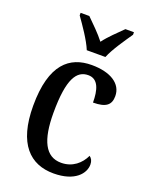

<svg xmlns="http://www.w3.org/2000/svg" viewBox="-145 -843 726 930"><g transform="rotate(20 218.0 -378.0)"><path d="M196 -606H292C310 -651 355 -715 381 -753V-766H337C308 -737 269 -701 244 -667C218 -701 180 -737 151 -766H106V-753C133 -715 178 -651 196 -606ZM248 10C359 10 402 -46 402 -91C402 -110 395 -122 384 -130C364 -87 324 -51 265 -51C184 -51 148 -125 148 -266C148 -443 186 -495 245 -495C297 -495 311 -442 311 -378C378 -378 402 -399 402 -444C402 -508 341 -547 244 -547C131 -547 44 -480 44 -265C44 -68 128 10 248 10Z"/></g></svg>

Font: Noto Serif Myanmar Condensed Medium
Style: Regular
Weight: 500
Width: 3
Designer: Ben Mitchell and the Monotype Design Team
Foundry: Monotype Imaging Inc.
Version: Version 2.106